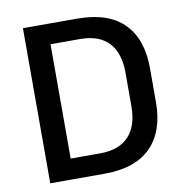

<svg xmlns="http://www.w3.org/2000/svg" viewBox="-74 -709 746 779"><g transform="rotate(-10 299.0 -319.5)"><path d="M139.5 0V-84.5H291Q370 -84.5 409.8 -127.5Q449.5 -170.5 449.5 -250.5V-389.5Q449.5 -470 409.8 -512.8Q370 -555.5 291 -555.5H139V-639H294.5Q421.5 -639 486 -574.8Q550.5 -510.5 550.5 -390V-250Q550.5 -129.5 486 -64.8Q421.5 0 294.5 0ZM71 0V-639H170V0Z"/></g></svg>

Font: Anek Gurmukhi Medium
Style: Regular
Weight: 500
Designer: Sarang Kulkarni (Gurmukhi), Yesha Goshar (Latin)
Foundry: Ek Type
Version: Version 1.003